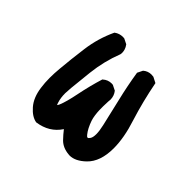

<svg xmlns="http://www.w3.org/2000/svg" viewBox="-122 -610 743 743"><g transform="rotate(45 250.0 -238.5)"><path d="M76.7 -109.9Q73.2 -134.3 73.2 -160.4Q73.2 -186.5 75.7 -212.4Q80.6 -269 89.4 -335Q98.1 -400.9 126.5 -461.4L127.4 -462.4Q142.6 -473.6 162.1 -473.6Q165 -473.6 169.4 -473.1L190.9 -462.4Q198.2 -452.6 200.7 -443.8Q203.1 -435.1 203.1 -429.2Q203.1 -420.4 202.1 -418.9Q177.2 -355 169.4 -285.2Q161.6 -215.3 159.7 -192.4Q157.7 -169.4 157.7 -161.1Q157.7 -136.2 164.1 -116.7Q166 -109.9 168 -106.9Q170.4 -109.4 173.3 -115.7Q184.1 -141.1 194.8 -194.8Q205.6 -248.5 221.7 -300.8L223.1 -301.8Q238.3 -315.4 258.3 -315.4Q261.2 -315.4 265.1 -314.9L286.6 -304.2Q299.3 -288.1 299.3 -267.6Q299.3 -262.2 298.3 -256.3Q297.4 -239.3 297.4 -229.7Q297.4 -220.2 297.6 -208.7Q297.9 -197.3 299.8 -183.1Q301.8 -168.9 305.2 -158.7Q316.4 -126.5 331.1 -108.4Q336.4 -101.1 340.8 -101.1Q344.7 -101.1 349.9 -109.4Q355 -117.7 355 -134.8Q355 -151.9 349.1 -177.7Q337.4 -230 322.8 -290.8Q308.1 -351.6 298.3 -414.1L309.1 -436Q323.7 -448.7 342.8 -448.7Q348.1 -448.7 354 -447.8L377 -436Q393.1 -352.1 418 -272.9Q441.4 -201.2 441.4 -143.6Q441.4 -70.3 403.3 -33.7Q371.1 -2.9 340.3 -2.9Q337.4 -2.9 334.5 -3.4Q301.3 -6.3 281.2 -26.4Q265.6 -42.5 252.4 -59.6Q220.7 -11.2 158.2 -2.4Q131.8 -6.8 107.4 -34.9Q83 -63 76.7 -109.9Z"/></g></svg>

Font: Bakudai
Style: Medium
Weight: 500
Version: Version 1.48